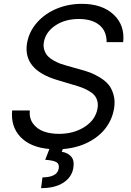

<svg xmlns="http://www.w3.org/2000/svg" viewBox="-20 -757 678 990"><path d="M529.8 -539.8Q529.8 -597.7 491.7 -628.4Q453.5 -659.1 386.4 -659.1Q314.6 -659.1 264.6 -625Q214.5 -590.9 206 -538.4Q202.4 -516 209.2 -497.2Q215.9 -478.3 227.8 -466.3Q239.7 -454.2 258.9 -443.7Q278.1 -433.2 292.8 -428.1Q307.5 -422.9 326.7 -417.6L397.7 -397.7Q424.4 -390.3 445.5 -382.5Q466.6 -374.6 494.3 -358Q522 -341.3 539.1 -321.2Q556.1 -301.1 565.3 -268.8Q574.6 -236.5 568.2 -197.4Q558.9 -142 525.2 -97.1Q491.5 -52.2 434.1 -23.1Q376.8 6 304 11.7L298.3 25.6Q329.9 30.5 347.3 50.8Q364.7 71 358 109.4Q350.1 156.6 306.8 184.8Q263.5 213.1 191.8 213.1L198.9 157.7Q234 157.7 256.4 146.7Q278.8 135.7 282.7 112.2Q286.9 88.8 271.3 79.4Q255.7 70 213.1 66.8L234.7 11.4Q136 2.5 85.4 -51Q34.8 -104.4 42.6 -187.5H133.5Q130 -147.7 150.2 -119.9Q170.5 -92 204.9 -79.4Q239.3 -66.8 284.1 -66.8Q360.8 -66.8 417.1 -103.3Q473.4 -139.9 483 -198.9Q486.5 -219.8 481.5 -237.2Q476.6 -254.6 466.1 -266.5Q455.6 -278.4 437.1 -288.9Q418.7 -299.4 400.9 -305.9Q383.2 -312.5 358 -319.6L272.7 -345.2Q97.7 -398.1 119.3 -534.1Q129.6 -593.8 170.6 -640.4Q211.6 -687.1 272.2 -712.2Q332.7 -737.2 402 -737.2Q506.7 -737.2 565.7 -682Q624.6 -626.8 615.1 -539.8Z"/></svg>

Font: Karasuma Gothic
Style: Italic
Weight: 400
Italic angle: -9.39999°
Designer: Rasmus Andersson / Ryoko Nishizuka
Foundry: Genbu
Version: Version 1.00